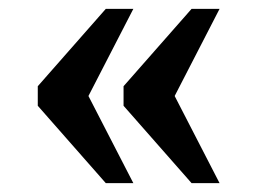

<svg xmlns="http://www.w3.org/2000/svg" viewBox="-20 -486 579 432"><path d="M411 -74H474L373 -270L474 -466H411L258 -292V-248ZM218 -74H280L179 -270L280 -466H218L65 -292V-248Z"/></svg>

Font: Noto Serif Tamil SemiBold
Style: Regular
Weight: 600
Designer: Indian Type Foundry, Tom Grace, and the Monotype Design Team
Foundry: Monotype Imaging Inc.
Version: Version 2.004